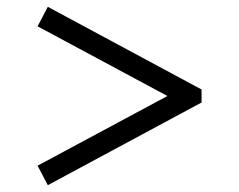

<svg xmlns="http://www.w3.org/2000/svg" viewBox="-20 -556 700 562"><path d="M120 -14 90 -71 470 -275 90 -479 120 -536 570 -294V-256Z"/></svg>

Font: Matigon Symbol
Style: Regular
Weight: 400
Designer: Paul D. Hunt
Foundry: Adobe Systems Incorporated
Version: Version 2.021;PS 2.000;hotconv 1.0.86;makeotf.lib2.5.63406